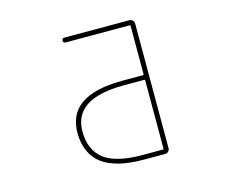

<svg xmlns="http://www.w3.org/2000/svg" viewBox="-102 -894 1204 1013"><g transform="rotate(-15 500.0 -388.0)"><path d="M563.5 -22.5Q412.1 -22.5 336.9 -79.1Q299.8 -107.4 282.2 -149.4Q262.7 -191.4 262.7 -248Q262.7 -299.8 281.2 -338.4Q299.8 -377 336.9 -402.3Q412.1 -454.1 563.5 -454.1H675.8Q679.7 -454.1 679.7 -459V-722.7Q679.7 -726.6 675.8 -726.6H325.2Q319.3 -726.6 315.9 -730.5Q312.5 -734.4 312.5 -739.7Q312.5 -745.1 315.9 -749Q319.3 -752.9 325.2 -752.9H681.6Q691.4 -752.9 698.7 -745.6Q706.1 -738.3 706.1 -728.5V-46.9Q706.1 -37.1 698.7 -29.8Q691.4 -22.5 681.6 -22.5ZM563.5 -428.7Q398.4 -428.7 333 -363.3Q290 -320.3 290 -249Q290 -147.5 356.4 -96.7Q421.9 -47.9 563.5 -47.9H675.8Q679.7 -47.9 679.7 -51.8V-424.8Q679.7 -428.7 675.8 -428.7Z"/></g></svg>

Font: Rounded-X Mgen+ 2m thin
Style: Regular
Weight: 100
Designer: [Source Han Sans]
Ryoko NISHIZUKA  (kana & ideographs); Paul D. Hunt (Latin, Greek & Cyrillic); Wenlong ZHANG  (bopomofo
Version: Version 1.059.20150602